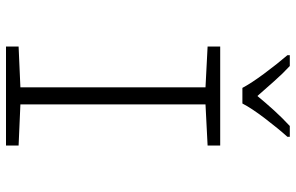

<svg xmlns="http://www.w3.org/2000/svg" viewBox="-193 -793 986 640"><g transform="rotate(90 300.0 -473.0)"><path d="M325 -788Q341 -819 375 -863.5Q409 -908 436 -938V-946H400Q373 -921 348 -893.5Q323 -866 300 -838Q277 -864 251 -893.5Q225 -923 200 -946H164V-938Q194 -903 225.5 -860.5Q257 -818 273 -788ZM465 0V-42L328 -48V-665L465 -672V-714H135V-672L271 -665V-48L135 -42V0Z"/></g></svg>

Font: Noto Sans Mono UI Light
Style: Regular
Weight: 300
Designer: Monotype Design team
Foundry: Monotype Imaging Inc.
Version: 1.000